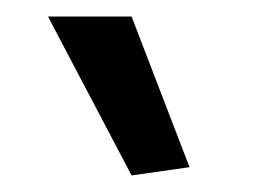

<svg xmlns="http://www.w3.org/2000/svg" viewBox="-20 -828 309 232"><path d="M139 -616 38 -808H139L209 -626Z"/></svg>

Font: Encode Sans Wide
Style: Regular
Weight: 400
Designer: Pablo Impallari, Andres Torresi
Foundry: Pablo Impallari, Andres Torresi
Version: Version 1.000; ttfautohint (v1.00) -l 8 -r 50 -G 200 -x 14 -